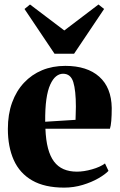

<svg xmlns="http://www.w3.org/2000/svg" viewBox="-20 -823 532 854"><path d="M265.5 11.5Q178.5 11.5 123 -20.5Q67.5 -52.5 41.2 -111.2Q15 -170 15 -249.5Q15 -315 33.8 -366.8Q52.5 -418.5 86.8 -455Q121 -491.5 167.5 -510.8Q214 -530 270.5 -530Q367.5 -530 421.5 -481.8Q475.5 -433.5 477 -343Q477 -309 475 -285.8Q473 -262.5 469 -250.5H182Q184 -199.5 193.5 -163.5Q203 -127.5 220.2 -104.5Q237.5 -81.5 263 -70.5Q288.5 -59.5 322 -59.5Q353 -59.5 389.2 -69.8Q425.5 -80 447 -96L462.5 -63Q448 -47.5 417.8 -30Q387.5 -12.5 347.8 -0.5Q308 11.5 265.5 11.5ZM181 -281.5 316 -290Q316.5 -305.5 316.8 -319.2Q317 -333 317.5 -348.5Q317.5 -420.5 306 -457.8Q294.5 -495 260.5 -495Q244 -495 229.5 -483.5Q215 -472 203.5 -446.8Q192 -421.5 186.2 -380.8Q180.5 -340 181 -281.5ZM222.5 -584 89 -783 113.5 -803 266 -687.5 418 -803 443 -783 309.5 -584Z"/></svg>

Font: Merriweather 120pt ExtraBold
Style: Regular
Weight: 800
Version: Version 2.100